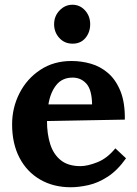

<svg xmlns="http://www.w3.org/2000/svg" viewBox="-20 -773 578 809"><path d="M278 16Q205 16 149 -16.5Q93 -49 62 -108.5Q31 -168 31 -249Q31 -319 62 -380Q93 -441 149.5 -478.5Q206 -516 281 -516Q323 -516 363 -504.5Q403 -493 435.5 -465Q468 -437 487.5 -389Q507 -341 506 -269L178 -263Q178 -209 191.5 -166Q205 -123 236 -98Q267 -73 319 -73Q349 -73 390.5 -89.5Q432 -106 466 -148L511 -106Q475 -55 434 -28.5Q393 -2 352.5 7Q312 16 278 16ZM184 -333H368Q367 -395 344 -420.5Q321 -446 286 -446Q242 -446 217 -414.5Q192 -383 184 -333ZM286 -589Q252 -589 230 -613Q208 -637 208 -671Q208 -705 231 -729Q254 -753 285 -753Q317 -753 338.5 -729Q360 -705 360 -671Q360 -637 340 -613Q320 -589 286 -589Z"/></svg>

Font: Lora
Style: Bold
Weight: 700
Designer: Olga Karpushina, Alexei Vanyashin (Cyrillic)
Foundry: Cyreal
Version: Version 3.006; ttfautohint (v1.8.4.7-5d5b);gftools[0.9.30]